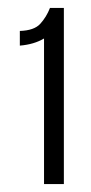

<svg xmlns="http://www.w3.org/2000/svg" viewBox="-20 -815 229 484"><path d="M30 -737V-700C54 -702 74.3 -708 91 -718V-351H141V-795H106C100 -779.7 91.8 -766.3 81.5 -755C71.2 -743.7 54 -737.7 30 -737Z"/></svg>

Font: SVN-Bebas Neue
Style: Regular
Weight: 400
Designer: Ryoichi Tsunekawa
Foundry: Ryoichi Tsunekawa
Version: Version 001.003